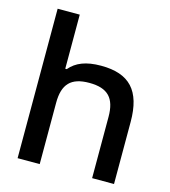

<svg xmlns="http://www.w3.org/2000/svg" viewBox="-107 -796 778 881"><g transform="rotate(15 282.5 -355.0)"><path d="M58 -710V0H163V-291C163 -380 200 -419 287 -419C375 -419 412 -380 412 -291V0H516V-295C516 -443 454 -509 319 -509C247 -509 201 -490 170 -453H163V-710Z"/></g></svg>

Font: LT Wave Text Medium
Style: Regular
Weight: 500
Designer: Daniel Lyons
Version: Version 2.5 (Glyphs App)